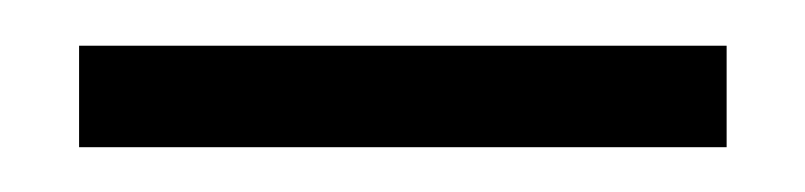

<svg xmlns="http://www.w3.org/2000/svg" viewBox="-20 -20 352 84"><path d="M14.6 44.4V0H297.9V44.4Z"/></svg>

Font: Lateef Light
Style: Regular
Weight: 300
Designer: SIL International
Foundry: SIL International
Version: Version 4.200